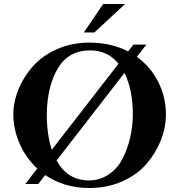

<svg xmlns="http://www.w3.org/2000/svg" viewBox="-20 -924 900 964"><path d="M650 -700H715L667 -639Q737 -588 775 -511.5Q813 -435 813 -350Q813 -284 787.5 -219.5Q762 -155 715.5 -101Q669 -47 594 -13.5Q519 20 428 20Q303 20 207 -45L172 0H107L167 -78Q109 -132 78 -204Q47 -276 47 -350Q47 -412 72.5 -475Q98 -538 145 -591Q192 -644 266 -677Q340 -710 428 -710Q538 -710 623 -666ZM647 -347Q647 -473 605 -558L264 -118Q319 -19 425 -18Q481 -18 525 -47.5Q569 -77 594.5 -126Q620 -175 633 -231Q646 -287 647 -347ZM215 -352Q215 -247 240 -172L575 -604Q521 -671 433 -671Q324 -671 270.5 -581Q217 -491 215 -352ZM498 -904H608L454 -761H401Z"/></svg>

Font: Uncial Antiqua
Style: Regular
Weight: 400
Designer: Astigmatic (AOETI)
Foundry: Astigmatic (AOETI)
Version: Version 1.000